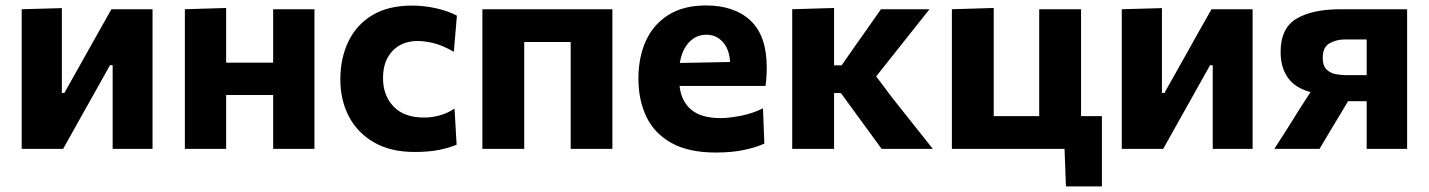

<svg xmlns="http://www.w3.org/2000/svg" viewBox="-20 -532 5105 686"><path d="M57.5 0V-499L201 -503V-200H210L283 -330Q307 -373 330.8 -415.2Q354.5 -457.5 378 -499H525V0H382.5V-299H373L301 -170.5Q277 -128 253 -85Q229 -42 205.5 0Z M640.5 0V-499L788 -503.5V-308H956V-499H1103.5V0H956V-192.5H788V0Z M1461 11Q1376 11 1317 -22.8Q1258 -56.5 1227 -115Q1196 -173.5 1196 -248.5Q1196 -324 1224.8 -383.8Q1253.5 -443.5 1310.2 -477.8Q1367 -512 1451.5 -512Q1496 -512 1539 -502.2Q1582 -492.5 1612.5 -476L1601.5 -347Q1558.5 -371.5 1526.8 -378.5Q1495 -385.5 1472.5 -385.5Q1416 -385.5 1382.2 -349.8Q1348.5 -314 1348.5 -253Q1348.5 -191 1386 -151.5Q1423.5 -112 1495.5 -112Q1523.5 -112 1551.2 -119.8Q1579 -127.5 1604 -144L1611.5 -15Q1585.5 -4 1548.8 3.5Q1512 11 1461 11Z M1703.5 0V-499H2168V0H2019V-382H1853V0Z M2537.5 13Q2441 13 2379.8 -20.8Q2318.5 -54.5 2289.8 -114.2Q2261 -174 2261 -251Q2261 -328 2288 -386.8Q2315 -445.5 2368.8 -479Q2422.5 -512.5 2502.5 -512.5Q2604.5 -512.5 2662 -458Q2719.5 -403.5 2719.5 -291.5Q2719.5 -254 2715 -225H2408Q2414 -170 2449.8 -140Q2485.5 -110 2555.5 -110Q2585 -110 2627.8 -118.5Q2670.5 -127 2706 -145L2711 -19Q2682 -5.5 2638 3.8Q2594 13 2537.5 13ZM2504 -408Q2467.5 -408 2442 -381Q2416.5 -354 2409 -307L2588.5 -310.5Q2586 -356 2562.5 -382Q2539 -408 2504 -408Z M2810.5 0V-499L2960 -503.5V-298.5H2987L3036.5 -369.5Q3059 -401.5 3082 -434Q3105 -466.5 3127.5 -499H3301Q3265 -453.5 3229.5 -409Q3194 -364.5 3158.5 -319.5L3110.5 -259L3168.5 -182Q3204.5 -136.5 3240.8 -90.8Q3277 -45 3313 0H3130Q3107.5 -31 3085.2 -61.5Q3063 -92 3041 -122L2984.5 -199.5H2960V0Z M3788.5 134 3783.5 0H3381V-499L3530.5 -503.5V-117H3693V-499H3842.5V-117H3917V134Z M3988 0V-499L4131.5 -503V-200H4140.5L4213.5 -330Q4237.5 -373 4261.2 -415.2Q4285 -457.5 4308.5 -499H4455.5V0H4313V-299H4303.5L4231.5 -170.5Q4207.5 -128 4183.5 -85Q4159.5 -42 4136 0Z M4533 0Q4556.5 -37 4580.5 -74Q4604 -111 4626.5 -147.5L4662.5 -203Q4606.5 -218 4581 -255Q4555.5 -292 4555.5 -346Q4555.5 -431.5 4612.2 -465.2Q4669 -499 4770 -499H5007.5V0H4863V-170.5H4796.5L4773 -131Q4753 -98.5 4733.5 -65.5Q4714 -32.5 4694.5 0ZM4790 -263.5H4863V-391H4784.5Q4754.5 -391 4730.2 -377.2Q4706 -363.5 4706 -325.5Q4706 -296.5 4720.2 -283.2Q4734.5 -270 4754.2 -266.8Q4774 -263.5 4790 -263.5Z"/></svg>

Font: Heraclito
Style: Bold
Weight: 700
Designer: Kostas Bartsokas (font) & Cristiano Sobral (main changes)
Foundry: Kostas Bartsokas (font) & Cristiano Sobral (main changes)
Version: Version 1.00;July 8, 2020;FontCreator 13.0.0.2655 64-bit